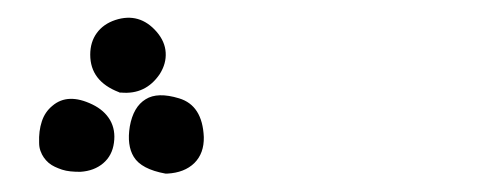

<svg xmlns="http://www.w3.org/2000/svg" viewBox="-20 -8 540 213"><path d="M163.6 184.6Q136.7 179.7 128.4 166Q120.6 153.3 124 132.3Q127.9 110.4 141.6 102.1Q154.8 93.8 178.7 101.1Q204.6 108.9 206.1 144Q206.5 162.1 195.6 172.9Q184.6 183.6 165.5 184.6H164.6ZM68.4 182.6Q63 182.6 58.1 182.1Q53.2 181.6 48.8 180.2Q44.4 178.7 40.8 177Q37.1 175.3 33.9 172.6Q30.8 169.9 28.6 166.7Q26.4 163.6 24.9 159.4Q23.4 155.3 23.4 150.4Q22.9 137.2 26.4 126.7Q29.8 116.2 38.1 109.4Q55.2 94.7 82.5 107.9Q95.7 114.3 102.1 125.2Q108.4 136.2 106.4 150.4Q104.5 164.6 94.5 173.1Q84.5 181.6 69.3 182.6H68.8ZM111.8 94.2Q80.1 82 80.1 52.7Q80.1 38.6 87.4 28.6Q94.7 18.6 107.9 14.2Q134.8 5.4 153.8 27.3Q163.1 38.1 163.8 50.3Q164.6 62.5 157.2 74.2Q141.6 97.2 114.3 94.7H112.8Z"/></svg>

Font: NaikaiFont
Style: Bold
Weight: 700
Version: Version 1.89